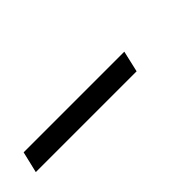

<svg xmlns="http://www.w3.org/2000/svg" viewBox="40 -238 540 540"><g transform="rotate(-45 310.0 31.5)"><path d="M38.6 63.5 53.7 0H454.1L439.5 63.5Z"/></g></svg>

Font: HK Grotesk Medium Legacy Italic
Style: Regular
Weight: 500
Italic angle: -13°
Designer: Alfredo Marco Pradil
Foundry: Hanken Design Co.
Version: Version 2.022;PS 002.022;hotconv 1.0.88;makeotf.lib2.5.64775